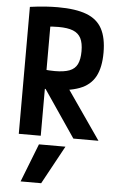

<svg xmlns="http://www.w3.org/2000/svg" viewBox="-65 -784 679 1097"><g transform="rotate(5 275.0 -235.0)"><path d="M214 270H96L182 50H334ZM62 -728Q112 -735 150.5 -737.5Q189 -740 222 -740Q324 -740 386 -716.5Q448 -693 476 -641Q504 -589 504 -504Q504 -419 476 -367Q448 -315 386 -291.5Q324 -268 222 -268Q195 -268 168 -269.5Q141 -271 119 -273L169 -380Q186 -377 203 -376Q220 -375 235 -375Q288 -375 319.5 -387Q351 -399 364.5 -427Q378 -455 378 -501Q378 -548 364 -575.5Q350 -603 319 -615.5Q288 -628 235 -628Q219 -628 202.5 -627Q186 -626 168 -623L188 -657V0H62ZM375 0 156 -322H296L519 0Z"/></g></svg>

Font: M PLUS Code Latin SemiExpanded SemiBold
Style: Regular
Weight: 600
Width: 6
Designer: Coji Morishita
Foundry: UNDERFOREST DESIGN
Version: Version 1.002; ttfautohint (v1.8.3)